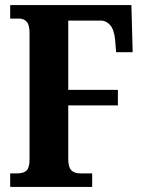

<svg xmlns="http://www.w3.org/2000/svg" viewBox="-20 -734 566 754"><path d="M20 0V-53H46Q73 -53 84.5 -64.5Q96 -76 96 -108V-604Q96 -637 84.5 -649Q73 -661 56 -661H20V-714H496L501 -529H436L432 -578Q428 -618 412.5 -635.5Q397 -653 377 -653H248V-381H443V-320H248V-110Q248 -79 259.5 -66Q271 -53 297 -53H342V0Z"/></svg>

Font: Noto Serif Ethiopic ExtraCondensed ExtraBold
Style: Regular
Weight: 800
Width: 2
Designer: Monotype Design Team
Foundry: Monotype Imaging Inc.
Version: Version 2.102; ttfautohint (v1.8.4.7-5d5b)